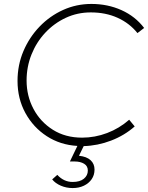

<svg xmlns="http://www.w3.org/2000/svg" viewBox="-20 -731 752 975"><path d="M349 224Q317 224 289 212Q261 200 245 180L271 157Q304 193 349 193Q386 193 406 176.5Q426 160 426 135Q426 112 407 100.5Q388 89 359 89H335L373 10Q286 5 217.5 -39.5Q149 -84 109 -157Q69 -230 69 -320Q69 -401 99 -471.5Q129 -542 181 -596Q233 -650 300.5 -680.5Q368 -711 444 -711Q527 -711 597 -679.5Q667 -648 712 -589L678 -563Q638 -613 577.5 -640.5Q517 -668 441 -668Q373 -668 314 -640.5Q255 -613 210 -565Q165 -517 140 -454.5Q115 -392 115 -322Q115 -244 150 -178Q185 -112 248.5 -72Q312 -32 397 -32Q462 -32 524 -55.5Q586 -79 636 -123L664 -89Q612 -43 544 -17Q476 9 405 11L381 60Q420 64 440 82.5Q460 101 460 130Q460 158 445.5 179Q431 200 406 212Q381 224 349 224Z"/></svg>

Font: Red Hat Display
Style: Italic
Weight: 300
Italic angle: -12°
Designer: Pentagram, MCKL
Foundry: Pentagram, MCKL
Version: Version 1.023